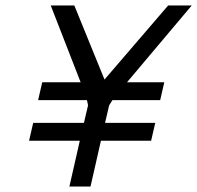

<svg xmlns="http://www.w3.org/2000/svg" viewBox="-20 -680 719 700"><path d="M134 -380H274L165 -660H251L361 -390L593 -660H679L443 -380H579L564 -315H390L378 -296L363 -232H546L531 -167H348L310 0H233L271 -167H86L101 -232H286L301 -296L297 -315H119Z"/></svg>

Font: Panefresco 400wt
Style: Italic
Weight: 400
Foundry: Campivisivi & Chank Co
Version: Version 1.001